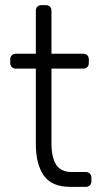

<svg xmlns="http://www.w3.org/2000/svg" viewBox="-20 -730 399 750"><path d="M261 -58H315Q325 -58 331 -52Q337 -46 337 -36V-22Q337 -12 331 -6Q325 0 315 0H256Q182 0 151 -44.5Q120 -89 120 -167V-462H42Q32 -462 26 -468Q20 -474 20 -484V-498Q20 -508 26 -514Q32 -520 42 -520H120V-688Q120 -698 126 -704Q132 -710 142 -710H159Q169 -710 175 -704Q181 -698 181 -688V-520H305Q315 -520 321 -514Q327 -508 327 -498V-484Q327 -474 321 -468Q315 -462 305 -462H181V-171Q181 -115 199.5 -86.5Q218 -58 261 -58Z"/></svg>

Font: Hezaedrus Light
Style: Regular
Weight: 300
Designer: Hubert & Fischer
Foundry: Hubert & Fischer
Version: Version 1.10;September 3, 2019;FontCreator 11.5.0.2425 64-bi